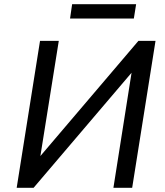

<svg xmlns="http://www.w3.org/2000/svg" viewBox="-20 -901 793 921"><path d="M60 0 172 -705H262L173 -148L169 -147L644 -705H726L614 0H524L612 -558L617 -559L141 0ZM316 -812 326 -881H633L622 -812Z"/></svg>

Font: Nunito Sans 7pt SemiCondensed Medium
Style: Italic
Weight: 500
Width: 4
Italic angle: -9°
Designer: Vernon Adams
Foundry: Vernon Adams
Version: Version 3.101;gftools[0.9.27]